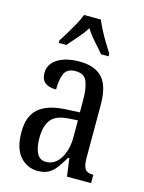

<svg xmlns="http://www.w3.org/2000/svg" viewBox="-117 -836 688 916"><g transform="rotate(15 227.0 -378.0)"><path d="M159 10Q109 10 73.5 -29Q38 -68 38 -150Q38 -230 82.5 -267.5Q127 -305 218 -309L283 -312V-373Q283 -429 270 -463Q257 -497 213 -497Q171 -497 158 -467Q145 -437 145 -388Q71 -388 71 -450Q71 -495 112 -520.5Q153 -546 220 -546Q294 -546 332 -506.5Q370 -467 370 -372V-113Q370 -71 381 -56Q392 -41 419 -41H422V0H303L291 -88H285Q268 -60 252 -37.5Q236 -15 214.5 -2.5Q193 10 159 10ZM187 -42Q231 -42 257.5 -84.5Q284 -127 284 -191V-273L238 -270Q176 -266 152 -234.5Q128 -203 128 -144Q128 -98 142 -70Q156 -42 187 -42ZM100 -619Q113 -638 128.5 -664Q144 -690 159 -717Q174 -744 182 -766H265Q274 -744 288 -717Q302 -690 318 -664Q334 -638 346 -619V-606H309Q288 -631 264.5 -657Q241 -683 223 -712Q205 -683 181.5 -657Q158 -631 137 -606H100Z"/></g></svg>

Font: Noto Serif Khmer ExtraCondensed
Style: Regular
Weight: 400
Width: 2
Designer: Danh Hong and the Monotype Design Team
Foundry: Monotype Imaging Inc.
Version: Version 2.004; ttfautohint (v1.8.4.7-5d5b)